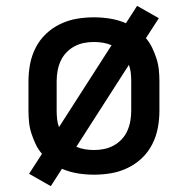

<svg xmlns="http://www.w3.org/2000/svg" viewBox="-20 -587 640 654"><path d="M153 47 79 5 123 -63Q110 -78 101.5 -96Q93 -114 87 -132.5Q81 -151 79 -170.5Q77 -190 77 -210V-310Q77 -340 82.5 -369Q88 -398 101.5 -424.5Q115 -451 136.5 -471.5Q158 -492 185 -505Q212 -518 241 -523Q270 -528 300 -528Q328 -528 355.5 -523.5Q383 -519 409 -508L447 -567L521 -525L477 -457Q490 -442 498.5 -424Q507 -406 513 -387.5Q519 -369 521 -349.5Q523 -330 523 -310V-210Q523 -180 517.5 -151Q512 -122 498.5 -95.5Q485 -69 463.5 -48.5Q442 -28 415 -15Q388 -2 359 3Q330 8 300 8Q272 8 244.5 3.5Q217 -1 191 -12ZM181 -154 360 -433Q346 -439 330.5 -441.5Q315 -444 300 -444Q282 -444 265 -440.5Q248 -437 232.5 -428.5Q217 -420 205 -407Q193 -394 186 -378Q179 -362 176 -345Q173 -328 173 -310V-210Q173 -196 174.5 -181.5Q176 -167 181 -154ZM300 -76Q318 -76 335 -79.5Q352 -83 367.5 -91.5Q383 -100 395 -113Q407 -126 414 -142Q421 -158 424 -175Q427 -192 427 -210V-310Q427 -324 425.5 -338.5Q424 -353 419 -366L240 -87Q254 -81 269.5 -78.5Q285 -76 300 -76Z"/></svg>

Font: Iosevka Fixed Medium Extended
Style: Regular
Weight: 500
Width: 7
Monospace: yes
Designer: Belleve Invis
Foundry: Belleve Invis
Version: Version 24.1.1; ttfautohint (v1.8.4)